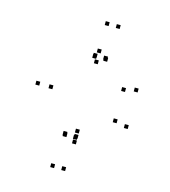

<svg xmlns="http://www.w3.org/2000/svg" viewBox="-114 -802 848 958"><g transform="rotate(15 310.0 -322.5)"><path d="M254 64.5V44.5H234V64.5ZM311 64.5V44.5H291V64.5ZM329 -107V-127H309V-107ZM272 -107V-127H252V-107ZM328.5 -134V-154H308.5V-134ZM144 -313.5V-333.5H124V-313.5ZM330.5 -492.5V-512.5H310.5V-492.5ZM497.5 -394V-414H477.5V-394ZM559 -408V-428H539V-408ZM330.5 -548.5V-568.5H310.5V-548.5ZM76 -314V-334H56V-314ZM328.5 -78V-98H308.5V-78ZM558.5 -219V-239H538.5V-219ZM497.5 -232.5V-252.5H477.5V-232.5ZM390.5 -690.5V-710.5H370.5V-690.5ZM333.5 -690.5V-710.5H313.5V-690.5ZM315.5 -516.5V-536.5H295.5V-516.5ZM372.5 -516.5V-536.5H352.5V-516.5ZM370 -522.5V-542.5H350V-522.5ZM316.5 -522.5V-542.5H296.5V-522.5ZM273.5 -101V-121H253.5V-101ZM327 -101V-121H307V-101Z"/></g></svg>

Font: Monaspace Argon Dots Var
Style: Regular
Weight: 400
Designer: Riley Cran and the Lettermatic Team
Version: Version 1.100 (Monaspace Argon Dots)